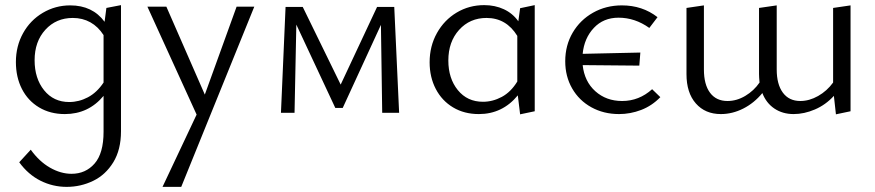

<svg xmlns="http://www.w3.org/2000/svg" viewBox="-20 -440 3415 749"><path d="M452 -420V72Q452 144 422 193Q392 242 343.5 265.5Q295 289 240 289Q186 289 138 265Q90 241 55 193L100 144Q133 190 175 214Q217 238 259 238Q314 238 349 198Q384 158 384 74V-66Q325 5 233 5Q176 5 132.5 -21Q89 -47 65.5 -93Q42 -139 42 -198Q42 -260 70 -310.5Q98 -361 147 -390Q196 -419 254 -419Q341 -419 388 -355L395 -409ZM384 -118V-303Q363 -336 332.5 -353Q302 -370 264 -370Q199 -370 157 -324Q115 -278 115 -205Q115 -134 152 -88Q189 -42 250 -42Q288 -42 323 -60.5Q358 -79 384 -118Z M972 -414 687 289H614L747 7L555 -414H629L779 -71L903 -414Z M1471 0 1466 -343 1317 -19H1288L1136 -344L1129 0H1076L1094 -413H1161L1309 -110L1451 -413H1518L1537 0Z M2066 -420V-6L2009 6L2000 -68Q1940 5 1848 5Q1791 5 1747.5 -21Q1704 -47 1680 -93Q1656 -139 1656 -197Q1656 -260 1684.5 -311Q1713 -362 1761.5 -391Q1810 -420 1869 -420Q1911 -420 1945.5 -404Q1980 -388 2002 -357L2009 -408ZM1998 -122V-300Q1955 -370 1878 -370Q1813 -370 1771 -323.5Q1729 -277 1729 -204Q1729 -134 1766 -88.5Q1803 -43 1864 -43Q1902 -43 1937.5 -62Q1973 -81 1998 -122Z M2556 -61Q2523 -27 2481 -11Q2439 5 2395 5Q2335 5 2287 -21.5Q2239 -48 2212 -95Q2185 -142 2185 -201Q2185 -263 2214 -312.5Q2243 -362 2293.5 -390.5Q2344 -419 2406 -419Q2486 -419 2545 -373L2513 -331Q2457 -371 2393 -371Q2334 -371 2296.5 -331Q2259 -291 2253 -230L2478 -235L2474 -184L2253 -186Q2260 -122 2302.5 -84Q2345 -46 2407 -46Q2473 -46 2524 -92Z M3298 -419V-6L3241 6L3233 -66Q3201 -31 3159 -13Q3117 5 3076 5Q3033 5 3001 -16.5Q2969 -38 2954 -77Q2922 -38 2879.5 -16.5Q2837 5 2792 5Q2731 5 2694.5 -36.5Q2658 -78 2658 -151V-409L2726 -419V-169Q2726 -110 2750 -78Q2774 -46 2818 -46Q2854 -46 2887.5 -66Q2921 -86 2943 -118Q2941 -140 2941 -151V-409L3010 -419V-169Q3010 -111 3034 -78.5Q3058 -46 3102 -46Q3137 -46 3171.5 -65.5Q3206 -85 3230 -118V-409Z"/></svg>

Font: Ysabeau Infant
Style: Regular
Weight: 400
Designer: Christian Thalmann (Catharsis Fonts)
Version: Version 0.003